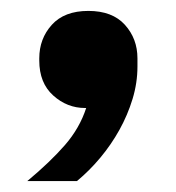

<svg xmlns="http://www.w3.org/2000/svg" viewBox="-20 -186 323 352"><path d="M30 146Q72 111 99 80Q126 49 138 12H136Q103 12 77.5 -11Q52 -34 52 -75V-79Q52 -115 75 -140.5Q98 -166 142 -166Q186 -166 209 -140.5Q232 -115 232 -79V-64Q232 -34 223 -4.5Q214 25 199 52Q184 79 164 103Q144 127 121 146H30Z"/></svg>

Font: IBM Plex Serif
Style: Bold
Weight: 700
Designer: Mike Abbink, Paul van der Laan, Pieter van Rosmalen
Foundry: Bold Monday
Version: Version 2.008